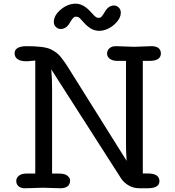

<svg xmlns="http://www.w3.org/2000/svg" viewBox="-20 -1006 936 1026"><path d="M210.9 -2.9 113.3 0Q91.8 0 79.3 -10.5Q66.9 -21 66.9 -38.6Q66.9 -56.2 81.5 -67.4Q96.2 -78.6 121.6 -78.6H168.5V-682.6L127 -678.7Q123 -678.7 119.6 -678.7Q89.8 -678.7 74 -689.9Q58.1 -701.2 58.1 -720.7Q58.1 -759.3 123 -759.3Q215.8 -759.3 250.5 -742.9Q285.2 -726.6 305.4 -700.7Q325.7 -674.8 340.8 -650.9L656.7 -146.5Q653.3 -197.8 653.3 -231V-680.7H607.4Q582.5 -680.7 567.4 -691.4Q552.2 -702.1 552.2 -719.7Q552.2 -737.3 565.2 -748.3Q578.1 -759.3 599.6 -759.3L697.3 -755.9L788.1 -759.3Q827.6 -759.3 836.9 -735.4Q839.8 -728.5 839.8 -721.2Q839.8 -680.7 778.8 -680.7H743.2V-79.1H768.6Q832 -79.1 832 -38.1Q832 0 768.6 0H725.6Q692.4 0 667.2 -15.1Q642.1 -30.3 627.9 -51.3L253.9 -635.3Q258.3 -588.9 258.3 -532.2V-78.6H293Q326.7 -78.6 340.6 -66.7Q354.5 -54.7 354.5 -42.5Q354.5 0 302.2 0ZM303.7 -851.1Q290 -851.1 278.8 -861.6Q267.6 -872.1 267.6 -888.7Q267.6 -923.8 304.9 -955.1Q342.3 -986.3 384.3 -986.3Q426.3 -986.3 466.3 -940.9Q486.3 -918.5 492.9 -914.6Q499.5 -910.6 507.8 -910.6Q516.1 -910.6 522.5 -917Q528.8 -923.3 540.5 -943.4Q559.6 -976.6 589.8 -976.6Q603 -976.6 614.3 -966.1Q625.5 -955.6 625.5 -938.5Q625.5 -904.8 588.4 -873Q551.3 -841.3 508.3 -841.3Q465.3 -841.3 424.3 -889.6Q403.8 -914.1 396 -915.5Q388.2 -917 382.8 -917Q371.6 -917 353 -884Q334.5 -851.1 303.7 -851.1Z"/></svg>

Font: Oldenburg
Style: Regular
Weight: 400
Designer: Nicole Fally
Foundry: Nicole Fally
Version: Version 1.001